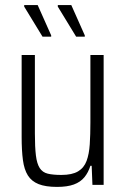

<svg xmlns="http://www.w3.org/2000/svg" viewBox="-20 -726 496 754"><path d="M204 8Q159 8 131.5 -3Q104 -14 89.5 -37Q75 -60 70 -97.5Q65 -135 65 -188V-510H117V-202Q117 -148 121 -115.5Q125 -83 136 -66Q147 -49 167.5 -44Q188 -39 221 -39Q263 -39 286.5 -53Q310 -67 320 -94Q330 -121 332.5 -159.5Q335 -198 335 -245V-510H387V0H343L340 -75H335Q327 -49 311.5 -30Q296 -11 270 -1.5Q244 8 204 8ZM313 -582H279L207 -700V-706H260L313 -587ZM181 -582H147L75 -700V-706H128L181 -587Z"/></svg>

Font: Saira Condensed Light
Style: Regular
Weight: 300
Width: 3
Designer: Hector Gatti with collaboration of the Omnibus-Type team
Foundry: Omnibus-Type
Version: Version 1.101